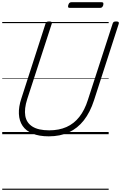

<svg xmlns="http://www.w3.org/2000/svg" viewBox="-20 -1208 1090 1728"><path d="M419 19Q332 19 273 -5.5Q214 -30 183.5 -75Q153 -120 150 -183Q147 -246 172 -321L390 -996Q393 -1006 400 -1010.5Q407 -1015 423 -1015Q437 -1015 443.5 -1010.5Q450 -1006 446 -995L225 -316Q197 -229 207.5 -166Q218 -103 271.5 -69Q325 -35 423 -35Q511 -35 578.5 -65Q646 -95 694 -156Q742 -217 771 -309L994 -996Q997 -1006 1003.5 -1010.5Q1010 -1015 1026 -1015Q1055 -1015 1049 -995L826 -305Q791 -197 734.5 -125Q678 -53 599.5 -17Q521 19 419 19ZM608 -1137Q596 -1137 593.5 -1143.5Q591 -1150 594 -1161Q598 -1175 604.5 -1181.5Q611 -1188 622 -1188H895Q907 -1188 909.5 -1181Q912 -1174 909 -1161Q905 -1149 898.5 -1143Q892 -1137 880 -1137ZM0 490H958V500H0ZM0 -20H958V0H0ZM0 -505H958V-500H0ZM0 -1010H958V-1000H0Z"/></svg>

Font: Playwrite BE VLG Guides
Style: Regular
Weight: 400
Designer: Veronika Burian, José Scaglione
Foundry: TypeTogether
Version: Version 1.003